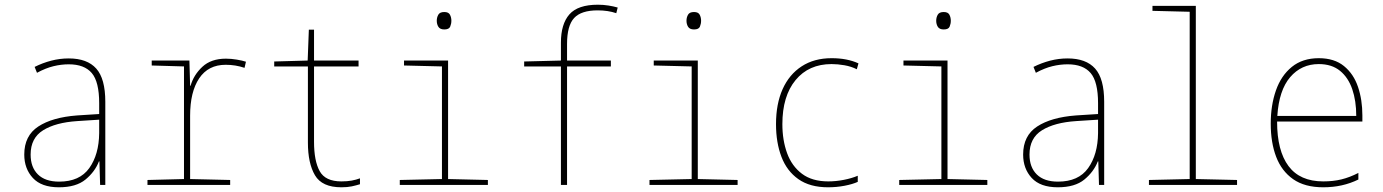

<svg xmlns="http://www.w3.org/2000/svg" viewBox="-20 -785 5870 815"><path d="M230 10Q156 10 119.5 -29.5Q83 -69 83 -129Q83 -209 142.5 -248Q202 -287 307 -295L401 -301V-347Q401 -438 369.5 -475Q338 -512 272 -512Q240 -512 207 -504Q174 -496 137 -476L127 -501Q161 -518 197.5 -527.5Q234 -537 272 -537Q350 -537 388.5 -494Q427 -451 427 -353V0H405L402 -100H400Q383 -56 343 -23Q303 10 230 10ZM231 -14Q318 -14 359 -71.5Q400 -129 401 -220V-277L308 -271Q216 -265 163 -232Q110 -199 110 -129Q110 -75 141 -44.5Q172 -14 231 -14Z M606 0V-21L761 -25V-503L624 -507V-528H784L787 -421H789Q802 -467 839 -501.5Q876 -536 939 -536Q961 -536 985 -532Q1009 -528 1024 -523L1018 -497Q980 -510 938 -510Q864 -510 825.5 -452.5Q787 -395 787 -294V-25L957 -21V0Z M1429 10Q1347 10 1317 -41Q1287 -92 1287 -180V-503H1144V-524L1286 -528L1291 -659H1313V-528H1502V-503H1313V-183Q1313 -102 1337 -58.5Q1361 -15 1429 -15Q1454 -15 1473 -18.5Q1492 -22 1508 -28V-3Q1492 2 1473.5 6Q1455 10 1429 10Z M1866 -660Q1848 -660 1841 -671Q1834 -682 1834 -697Q1834 -711 1840.5 -722.5Q1847 -734 1866 -734Q1884 -734 1890 -722.5Q1896 -711 1896 -697Q1896 -684 1891 -672Q1886 -660 1866 -660ZM1677 0V-21L1856 -25V-503L1695 -507V-528H1882V-25L2051 -21V0Z M2361 0V-503H2205V-524L2361 -528V-604Q2361 -683 2397 -724Q2433 -765 2518 -765Q2541 -765 2563 -761.5Q2585 -758 2602 -753L2596 -729Q2561 -741 2517 -741Q2447 -741 2417 -708.5Q2387 -676 2387 -598V-528H2573V-503H2387V0Z M2926 -660Q2908 -660 2901 -671Q2894 -682 2894 -697Q2894 -711 2900.5 -722.5Q2907 -734 2926 -734Q2944 -734 2950 -722.5Q2956 -711 2956 -697Q2956 -684 2951 -672Q2946 -660 2926 -660ZM2737 0V-21L2916 -25V-503L2755 -507V-528H2942V-25L3111 -21V0Z M3495 10Q3418 10 3369 -24.5Q3320 -59 3297 -119.5Q3274 -180 3274 -258Q3274 -344 3302 -406.5Q3330 -469 3383 -503.5Q3436 -538 3510 -538Q3576 -538 3624 -516L3617 -491Q3593 -503 3564.5 -508Q3536 -513 3510 -513Q3413 -513 3357 -445Q3301 -377 3301 -258Q3301 -190 3321 -135Q3341 -80 3384 -47.5Q3427 -15 3496 -15Q3528 -15 3561.5 -21.5Q3595 -28 3621 -39V-13Q3599 -3 3565 3.5Q3531 10 3495 10Z M3986 -660Q3968 -660 3961 -671Q3954 -682 3954 -697Q3954 -711 3960.5 -722.5Q3967 -734 3986 -734Q4004 -734 4010 -722.5Q4016 -711 4016 -697Q4016 -684 4011 -672Q4006 -660 3986 -660ZM3797 0V-21L3976 -25V-503L3815 -507V-528H4002V-25L4171 -21V0Z M4470 10Q4396 10 4359.5 -29.5Q4323 -69 4323 -129Q4323 -209 4382.5 -248Q4442 -287 4547 -295L4641 -301V-347Q4641 -438 4609.5 -475Q4578 -512 4512 -512Q4480 -512 4447 -504Q4414 -496 4377 -476L4367 -501Q4401 -518 4437.5 -527.5Q4474 -537 4512 -537Q4590 -537 4628.5 -494Q4667 -451 4667 -353V0H4645L4642 -100H4640Q4623 -56 4583 -23Q4543 10 4470 10ZM4471 -14Q4558 -14 4599 -71.5Q4640 -129 4641 -220V-277L4548 -271Q4456 -265 4403 -232Q4350 -199 4350 -129Q4350 -75 4381 -44.5Q4412 -14 4471 -14Z M4857 0V-21L5030 -25V-735L4872 -739V-760H5056V-25L5231 -21V0Z M5597 10Q5518 10 5469 -24.5Q5420 -59 5397 -119.5Q5374 -180 5374 -260Q5374 -338 5396 -401Q5418 -464 5463.5 -501Q5509 -538 5578 -538Q5644 -538 5685 -504.5Q5726 -471 5744.5 -416Q5763 -361 5763 -295V-269H5401Q5401 -145 5449.5 -80Q5498 -15 5597 -15Q5639 -15 5674 -23.5Q5709 -32 5746 -51V-23Q5679 10 5597 10ZM5737 -293Q5737 -357 5720 -406.5Q5703 -456 5668 -484.5Q5633 -513 5578 -513Q5504 -513 5456.5 -457.5Q5409 -402 5402 -293Z"/></svg>

Font: Noto Sans Mono Condensed Thin
Style: Regular
Weight: 100
Width: 3
Designer: Monotype Design Team
Foundry: Monotype Imaging Inc.
Version: Version 2.014; ttfautohint (v1.8.4.7-5d5b)